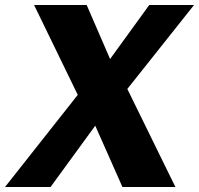

<svg xmlns="http://www.w3.org/2000/svg" viewBox="-35 -743 791 763"><path d="M-15 0 274 -366 100.5 -723H309.5L402.5 -508.5L558 -723H736L471 -389.5L662 0H451.5L343.5 -243.5L166 0Z"/></svg>

Font: Public Sans ExtraBold
Style: Italic
Weight: 800
Italic angle: -8°
Designer: The Public Sans project authors (U.S. Web Design System). Libre Franklin designed by Pablo Impallari and Rodrigo Fuenzal
Version: Version 1.007; ttfautohint (v1.8.1) -l 8 -r 50 -G 200 -x 14 